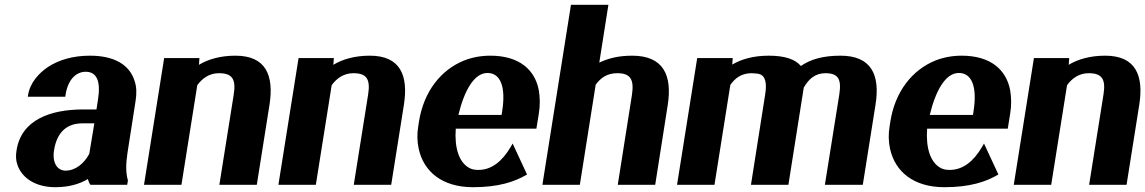

<svg xmlns="http://www.w3.org/2000/svg" viewBox="-20 -770 4772 800"><path d="M49 -144C45 -121 46 -101 53 -82C72 -28 128 10 211 10C268 10 313 -4 346 -24C349 -15 351 -7 357 0H510L513 -18C504 -49 504 -85 511 -132L545 -350C550 -381 549 -409 541 -432C520 -501 455 -538 355 -538C285 -538 226 -521 180 -491C143 -466 105 -426 97 -374L96 -367H252L253 -374C263 -440 298 -471 337 -471C383 -471 401 -432 388 -353L382 -314H327C192 -314 69 -272 49 -144ZM205 -143C218 -227 266 -256 323 -256H373L352 -129C330 -88 294 -59 253 -59C220 -59 197 -90 205 -143Z M580 0H736L802 -415C822 -443 852 -465 892 -465C947 -465 964 -441 954 -377L894 0H1050L1103 -334C1122 -456 1088 -538 961 -538C898 -538 847 -523 809 -500L811 -528H664Z M1140 0H1296L1362 -415C1382 -443 1412 -465 1452 -465C1507 -465 1524 -441 1514 -377L1454 0H1610L1663 -334C1682 -456 1648 -538 1521 -538C1458 -538 1407 -523 1369 -500L1371 -528H1224Z M1723 -246C1717 -211 1718 -179 1725 -148C1746 -56 1821 10 1951 10C2056 10 2124 -12 2176 -43L2116 -172L2108 -158C2072 -97 2028 -62 1973 -62C1955 -62 1942 -65 1929 -74C1894 -97 1873 -151 1879 -234H2215L2225 -296C2231 -332 2230 -364 2225 -394C2209 -479 2144 -538 2023 -538C1984 -538 1947 -531 1914 -518C1817 -479 1746 -389 1726 -265ZM1890 -291C1914 -391 1955 -466 2011 -466C2065 -466 2089 -409 2072 -304L2070 -291Z M2240 0H2396L2462 -417C2483 -446 2510 -465 2552 -465C2607 -465 2623 -439 2613 -374L2554 0H2710L2762 -331C2782 -457 2744 -538 2614 -538C2555 -538 2512 -526 2477 -509L2515 -750H2359Z M2801 0H2957L3023 -416C3042 -444 3070 -465 3111 -465C3117 -465 3142 -463 3142 -462C3170 -455 3176 -423 3168 -375L3109 0H3265C3286 -135 3308 -270 3329 -405C3349 -440 3376 -465 3419 -465C3473 -465 3487 -440 3477 -376L3417 0H3575L3628 -334C3648 -459 3610 -538 3482 -538C3407 -538 3356 -522 3317 -495C3294 -523 3250 -538 3183 -538C3119 -538 3068 -523 3031 -501L3033 -528H2885Z M3687 -246C3681 -211 3682 -179 3689 -148C3710 -56 3785 10 3915 10C4020 10 4088 -12 4140 -43L4080 -172L4072 -158C4036 -97 3992 -62 3937 -62C3919 -62 3906 -65 3893 -74C3858 -97 3837 -151 3843 -234H4179L4189 -296C4195 -332 4194 -364 4189 -394C4173 -479 4108 -538 3987 -538C3948 -538 3911 -531 3878 -518C3781 -479 3710 -389 3690 -265ZM3854 -291C3878 -391 3919 -466 3975 -466C4029 -466 4053 -409 4036 -304L4034 -291Z M4204 0H4360L4426 -415C4446 -443 4476 -465 4516 -465C4571 -465 4588 -441 4578 -377L4518 0H4674L4727 -334C4746 -456 4712 -538 4585 -538C4522 -538 4471 -523 4433 -500L4435 -528H4288Z"/></svg>

Font: Aerodynamic
Style: BdObl
Weight: 500
Designer: Google
Version: Version 2.000980; 2014